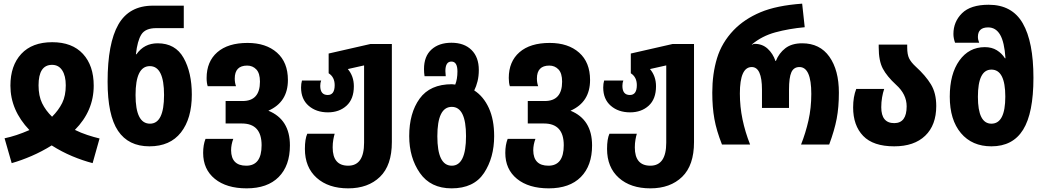

<svg xmlns="http://www.w3.org/2000/svg" viewBox="-20 -791 5716 1051"><path d="M44 102Q97 87 153.5 62.5Q210 38 263 5Q318 40 375.5 64Q433 88 487 102L525 -33Q495 -40 458.5 -52Q422 -64 390 -80Q493 -184 493 -322Q493 -432 434 -496Q375 -560 266 -560Q156 -560 96.5 -496Q37 -432 37 -322Q37 -188 141 -79Q68 -47 5 -34ZM265 -152Q230 -186 210.5 -226Q191 -266 191 -324Q191 -436 265 -436Q301 -436 320.5 -406Q340 -376 340 -324Q340 -267 320.5 -227.5Q301 -188 265 -152Z M798 10Q911 10 970.5 -66Q1030 -142 1030 -273Q1030 -394 985 -474Q940 -554 843 -554Q769 -554 727 -494H724Q732 -568 754 -602.5Q776 -637 835 -637H986V-760H817Q687 -760 628 -657Q569 -554 569 -344Q569 -160 626 -75Q683 10 798 10ZM801 -114Q722 -114 722 -271Q722 -429 800 -429Q878 -429 878 -271Q878 -114 801 -114Z M1330 240Q1444 240 1505.5 178Q1567 116 1567 5Q1567 -137 1449 -185Q1556 -232 1556 -353Q1556 -450 1496 -503Q1436 -556 1335 -556Q1228 -556 1169.5 -505Q1111 -454 1111 -364Q1111 -337 1117 -319H1272Q1265 -338 1265 -361Q1265 -432 1333 -432Q1363 -432 1383 -411Q1403 -390 1403 -344Q1403 -238 1308 -238H1215V-115H1304Q1412 -115 1412 4Q1412 116 1328 116Q1246 116 1245 32Q1245 1 1257 -31H1105Q1092 2 1092 46Q1092 136 1156 188Q1220 240 1330 240Z M1886 240Q1995 240 2060 177Q2125 114 2125 -13V-550H2007L1779 -498V-390Q1812 -369 1812 -325Q1812 -271 1774 -271Q1733 -271 1733 -321Q1733 -338 1738 -350H1633Q1628 -333 1628 -312Q1628 -248 1669.5 -212Q1711 -176 1775 -176Q1837 -176 1877 -212.5Q1917 -249 1917 -319Q1917 -374 1884 -413L1973 -433V-10Q1973 116 1886 116Q1801 116 1801 16Q1801 -7 1804.5 -26.5Q1808 -46 1812 -59H1662Q1649 -30 1649 24Q1649 125 1713.5 182.5Q1778 240 1886 240Z M2452 240Q2574 240 2629.5 156Q2685 72 2685 -46Q2685 -136 2656 -199.5Q2627 -263 2576 -296Q2587 -318 2594 -346Q2601 -374 2601 -408Q2601 -478 2561 -517.5Q2521 -557 2451 -557Q2383 -557 2342 -520Q2301 -483 2301 -413Q2301 -392 2304 -374H2420Q2418 -392 2418 -402Q2418 -454 2451 -454Q2484 -454 2484 -400Q2484 -358 2472 -328Q2460 -330 2454 -330Q2334 -330 2277 -251Q2220 -172 2220 -46Q2220 72 2278.5 156Q2337 240 2452 240ZM2453 116Q2374 116 2374 -45Q2374 -206 2453 -206Q2531 -206 2531 -46Q2531 116 2453 116Z M2984 240Q3098 240 3159.5 178Q3221 116 3221 5Q3221 -137 3103 -185Q3210 -232 3210 -353Q3210 -450 3150 -503Q3090 -556 2989 -556Q2882 -556 2823.5 -505Q2765 -454 2765 -364Q2765 -337 2771 -319H2926Q2919 -338 2919 -361Q2919 -432 2987 -432Q3017 -432 3037 -411Q3057 -390 3057 -344Q3057 -238 2962 -238H2869V-115H2958Q3066 -115 3066 4Q3066 116 2982 116Q2900 116 2899 32Q2899 1 2911 -31H2759Q2746 2 2746 46Q2746 136 2810 188Q2874 240 2984 240Z M3540 240Q3649 240 3714 177Q3779 114 3779 -13V-550H3661L3433 -498V-390Q3466 -369 3466 -325Q3466 -271 3428 -271Q3387 -271 3387 -321Q3387 -338 3392 -350H3287Q3282 -333 3282 -312Q3282 -248 3323.5 -212Q3365 -176 3429 -176Q3491 -176 3531 -212.5Q3571 -249 3571 -319Q3571 -374 3538 -413L3627 -433V-10Q3627 116 3540 116Q3455 116 3455 16Q3455 -7 3458.5 -26.5Q3462 -46 3466 -59H3316Q3303 -30 3303 24Q3303 125 3367.5 182.5Q3432 240 3540 240Z M3932 0H4086Q4059 -68 4044.5 -137.5Q4030 -207 4030 -279Q4030 -424 4095 -424Q4151 -424 4151 -300V-200H4299V-300Q4299 -367 4312 -395.5Q4325 -424 4356 -424Q4421 -424 4421 -277Q4421 -200 4405.5 -131.5Q4390 -63 4365 0H4519Q4548 -78 4560 -141Q4572 -204 4572 -284Q4572 -407 4520 -480.5Q4468 -554 4371 -554Q4314 -554 4279 -527Q4244 -500 4227 -457H4225Q4211 -498 4182 -524.5Q4153 -551 4111 -551Q4102 -551 4096 -545V-548Q4151 -594 4224.5 -614Q4298 -634 4385 -642L4371 -771Q4231 -761 4143 -724Q4055 -687 3996 -626Q3931 -558 3905 -472.5Q3879 -387 3879 -284Q3879 -204 3890.5 -140Q3902 -76 3932 0Z M4875 10Q4984 10 5044.5 -48Q5105 -106 5105 -211Q5105 -281 5076 -329Q5047 -377 4992 -427Q4967 -450 4956.5 -471.5Q4946 -493 4946 -531V-547H4790V-532Q4790 -458 4812.5 -415.5Q4835 -373 4885 -327Q4943 -275 4943 -209Q4943 -117 4875 -117Q4804 -117 4804 -204Q4804 -232 4808.5 -258Q4813 -284 4820 -304H4667Q4650 -261 4650 -203Q4650 -104 4705 -47Q4760 10 4875 10Z M5407 10Q5524 10 5580.5 -81Q5637 -172 5637 -365Q5637 -562 5578.5 -663.5Q5520 -765 5392 -765Q5293 -765 5246 -718.5Q5199 -672 5199 -605Q5199 -582 5208 -557H5340Q5333 -574 5333 -589Q5333 -641 5389 -641Q5431 -641 5454.5 -601Q5478 -561 5484 -472H5481Q5464 -499 5436.5 -516Q5409 -533 5371 -533Q5284 -533 5231.5 -459.5Q5179 -386 5179 -262Q5179 -135 5240 -62.5Q5301 10 5407 10ZM5407 -114Q5333 -114 5333 -261Q5333 -410 5407 -410Q5483 -410 5483 -262Q5483 -114 5407 -114Z"/></svg>

Font: Noto Sans Georgian Condensed Extra
Style: Regular
Weight: 800
Width: 3
Designer: Monotype Design Team
Foundry: Monotype Imaging Inc.
Version: Version 1.901